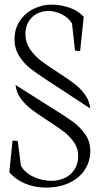

<svg xmlns="http://www.w3.org/2000/svg" viewBox="-20 -641 441 845"><path d="M377 -163.6Q374 -197.3 354 -224.6Q334 -252 306.6 -272.9Q279.3 -293.9 233.9 -323.2Q186.5 -353.5 158.4 -375.2Q130.4 -397 111.1 -426Q91.8 -455.1 91.8 -491.2Q91.8 -522 105.5 -545.2Q119.1 -568.4 142.3 -580.6Q165.5 -592.8 193.4 -592.8Q224.1 -592.8 253.9 -577.1Q283.7 -561.5 296.9 -537.6L310.1 -418.9L332.5 -415.5L348.6 -566.9Q325.2 -593.3 286.6 -606.9Q248 -620.6 206.1 -620.6Q166 -620.6 128.4 -602.3Q90.8 -584 67.4 -549.3Q43.9 -514.6 43.9 -468.3Q43.9 -427.2 64.2 -394.8Q84.5 -362.3 113.8 -339.4Q143.1 -316.4 191.4 -285.2L206.5 -275.4ZM377.4 22.5Q377.4 -18.1 354.7 -50.3Q332 -82.5 301 -105.2Q270 -127.9 213.4 -162.6L48.3 -267.1Q51.8 -234.4 71.5 -207.3Q91.3 -180.2 118.2 -159.7Q145 -139.2 189.9 -110.4Q234.9 -81.5 261.5 -61Q288.1 -40.5 306.2 -13.9Q324.2 12.7 324.2 44.9Q324.2 79.6 308.1 104.5Q292 129.4 265.1 142.1Q238.3 154.8 207 154.8Q164.1 154.8 126 136.5Q87.9 118.2 71.8 87.4L58.1 -20.5L35.2 -22.5L21 116.7Q45.4 147 88.1 165.8Q130.9 184.6 181.6 184.6Q240.7 184.6 285.2 163.6Q329.6 142.6 353.5 105.7Q377.4 68.8 377.4 22.5Z"/></svg>

Font: Neuton ExtraLight
Style: Regular
Weight: 275
Designer: Brian M Zick
Foundry: Brian M Zick
Version: Version 1.560